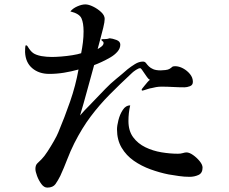

<svg xmlns="http://www.w3.org/2000/svg" viewBox="-20 -799 1040 873"><path d="M857 -427Q857 -412 843.5 -407Q830 -402 819 -402Q793 -402 766.5 -403.5Q740 -405 714 -405Q702 -405 690 -403Q678 -401 667 -398Q664 -398 654.5 -395Q645 -392 637 -389.5Q629 -387 628 -387Q624 -387 624 -391Q624 -394 636 -408Q643 -417 650.5 -425.5Q658 -434 662 -436Q655 -439 648.5 -448.5Q642 -458 635 -468Q630 -476 625 -482.5Q620 -489 618 -489Q610 -489 598 -481Q586 -473 581 -468Q525 -416 478.5 -369Q432 -322 392.5 -269.5Q353 -217 318 -148Q300 -112 285.5 -74Q271 -36 254 1Q244 21 232.5 37.5Q221 54 195 54Q180 54 168 37.5Q156 21 148.5 1Q141 -19 141 -31Q141 -48 150 -56.5Q159 -65 169 -75Q181 -87 196 -110Q211 -133 225 -157.5Q239 -182 245 -197Q274 -266 299 -338Q324 -410 337 -483Q305 -474 271.5 -468.5Q238 -463 204 -463Q157 -463 126.5 -489Q96 -515 94 -562V-564Q94 -569 94.5 -581Q95 -593 98 -593Q103 -593 105 -589Q118 -567 130.5 -558Q143 -549 168 -544Q180 -542 192 -541Q204 -540 216 -540Q233 -540 258.5 -542Q284 -544 309 -548Q334 -552 349 -557Q354 -582 357 -606.5Q360 -631 360 -656Q360 -694 350.5 -715.5Q341 -737 300 -747Q311 -761 331.5 -770Q352 -779 368 -779Q383 -779 403.5 -769Q424 -759 440 -744Q456 -729 456 -713Q456 -700 449.5 -673Q443 -646 435.5 -619Q428 -592 424 -576Q432 -580 441.5 -587.5Q451 -595 451 -604Q451 -609 446 -612Q441 -615 441 -618Q441 -621 446.5 -621Q452 -621 454 -621Q468 -621 479 -625Q491 -624 509 -617.5Q527 -611 527 -596Q527 -579 514 -564Q501 -549 481 -537.5Q461 -526 441.5 -517Q422 -508 408 -503Q392 -446 376.5 -388.5Q361 -331 344 -274Q354 -286 364.5 -297Q375 -308 385 -318Q404 -337 422 -356.5Q440 -376 459 -395Q482 -419 508.5 -440.5Q535 -462 560 -484Q575 -496 593.5 -507.5Q612 -519 630 -519Q639 -519 644 -512Q649 -505 657 -497Q664 -490 676.5 -484.5Q689 -479 711 -479Q719 -479 732 -480.5Q745 -482 751 -486Q759 -491 762.5 -494.5Q766 -498 776 -498Q794 -498 812.5 -488Q831 -478 844 -462Q857 -446 857 -427ZM901 -37Q901 -12 882.5 -3.5Q864 5 842 5Q818 5 794 1.5Q770 -2 746 -6Q706 -14 664.5 -29Q623 -44 588.5 -68Q554 -92 533 -127.5Q512 -163 512 -211Q512 -227 518.5 -253Q525 -279 538.5 -299.5Q552 -320 572 -320Q568 -303 566 -285Q564 -267 564 -249Q564 -204 585.5 -175Q607 -146 641 -129.5Q675 -113 714 -106.5Q753 -100 789 -100Q802 -100 811.5 -103Q821 -106 828 -106Q841 -106 858 -94Q875 -82 888 -66Q901 -50 901 -37Z"/></svg>

Font: Kaisei HarunoUmi Medium
Style: Regular
Weight: 500
Designer: Font-Kai, 金井和夫
Foundry: KAZUO KANAI
Version: Version 5.003